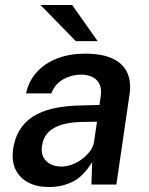

<svg xmlns="http://www.w3.org/2000/svg" viewBox="-20 -743 601 773"><path d="M177 10Q129 10 94 -8.2Q59 -26.5 42.5 -60.8Q26 -95 33 -144Q45.5 -229.5 111.5 -273Q177.5 -316.5 307.5 -318.5L380.5 -320.5L385.5 -355.5Q391.5 -398 369.2 -420.5Q347 -443 303.5 -442.5Q268.5 -442 235.2 -424Q202 -406 186.5 -367H85Q95.5 -416.5 128 -452.5Q160.5 -488.5 210.5 -507.8Q260.5 -527 321.5 -527Q392.5 -527 434.8 -506.5Q477 -486 493 -449Q509 -412 501.5 -362.5L448.5 0H348L351 -90.5Q315.5 -32.5 272.2 -11.2Q229 10 177 10ZM227.5 -72.5Q249 -72.5 270.8 -80.8Q292.5 -89 311.2 -103.2Q330 -117.5 342.8 -135Q355.5 -152.5 358.5 -171.5L370.5 -253L311 -252Q267 -251.5 232.2 -242Q197.5 -232.5 176 -211.8Q154.5 -191 149 -156.5Q143.5 -117 166 -94.8Q188.5 -72.5 227.5 -72.5ZM285 -577.5 143 -723H270.5L373 -577.5Z"/></svg>

Font: Public Sans Thin SemiBold
Style: Italic
Weight: 600
Italic angle: -8°
Version: Version 2.001